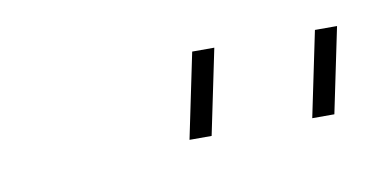

<svg xmlns="http://www.w3.org/2000/svg" viewBox="-28 -777 336 171"><g transform="rotate(-10 140.5 -691.5)"><path d="M134 -653 150 -730H170L154 -653ZM245 -653 261 -730H281L265 -653Z"/></g></svg>

Font: Raleway Thin Thin
Style: Italic
Weight: 250
Italic angle: -12°
Version: Version 4.026